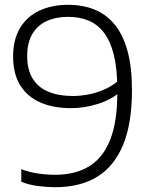

<svg xmlns="http://www.w3.org/2000/svg" viewBox="-20 -769 638 798"><path d="M263 -749Q323.5 -749 372.2 -729.5Q421 -710 456 -667.8Q491 -625.5 509.8 -557.8Q528.5 -490 528.5 -394Q528.5 -256.5 491.8 -167.2Q455 -78 384.2 -34.5Q313.5 9 210 9Q173.5 9 136.5 4Q99.5 -1 68.5 -13.5V-66Q100 -53.5 137.2 -48Q174.5 -42.5 208 -42.5Q293.5 -42.5 351.2 -78.2Q409 -114 438.2 -188.8Q467.5 -263.5 467.5 -380V-399Q467.5 -483 453.2 -540.5Q439 -598 412.2 -633Q385.5 -668 347.8 -683.5Q310 -699 262.5 -699Q213 -699 174.8 -681.8Q136.5 -664.5 114.8 -628.5Q93 -592.5 93 -536Q93 -479 115.8 -442.2Q138.5 -405.5 181 -387.8Q223.5 -370 283 -370Q315.5 -370 351.5 -377.2Q387.5 -384.5 421.2 -400.5Q455 -416.5 480 -441.5V-387.5Q444 -355.5 388 -337.5Q332 -319.5 275 -319.5Q201.5 -319.5 147.5 -343.2Q93.5 -367 64 -414.5Q34.5 -462 34.5 -534.5Q34.5 -605 63.5 -653Q92.5 -701 144.2 -725Q196 -749 263 -749Z"/></svg>

Font: Encode Sans SC SemiExpanded Light
Style: Regular
Weight: 300
Width: 6
Designer: Multiple Designers
Foundry: Impallari Type
Version: Version 3.002